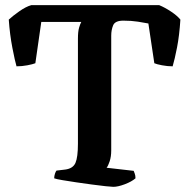

<svg xmlns="http://www.w3.org/2000/svg" viewBox="-20 -724 734 744"><path d="M419 0Q412 0 389 -2.5Q366 -5 336 -9Q306 -13 275.5 -17.5Q245 -22 221.5 -26Q198 -30 190 -33Q190 -42 193 -51Q196 -60 199 -63L233 -67Q263 -71 272.5 -93Q282 -115 282 -167V-574Q282 -602 286.5 -617Q291 -632 295 -639H140L117 -479Q107 -475 86 -471Q65 -467 44 -467Q38 -487 28 -538.5Q18 -590 14 -648Q29 -662 54.5 -680Q80 -698 101 -704H597Q619 -695 643 -679Q667 -663 679 -648Q675 -586 666 -540Q657 -494 649 -467Q629 -467 608 -471Q587 -475 578 -479L555 -633Q540 -636 514.5 -640Q489 -644 458 -644Q426 -644 418.5 -626Q411 -608 411 -586V-141Q411 -117 405 -99Q399 -81 393 -74L498 -62Q499 -59 502 -51.5Q505 -44 505 -33Q490 -20 463.5 -10Q437 0 419 0Z"/></svg>

Font: Texturina SemiBold
Style: Regular
Weight: 600
Designer: Guillermo Torres Carreño
Foundry: Omnibus-Type
Version: Version 1.002; ttfautohint (v1.8.3)